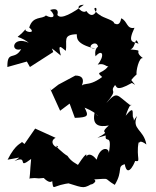

<svg xmlns="http://www.w3.org/2000/svg" viewBox="-20 -771 656 808"><path d="M425 -201C420 -164 454 -215 438 -127C439 -152 400 -155 387 -99C359 -134 341 -119 339 -100C345 -115 354 -147 308 -77C302 -82 280 -90 264 -115C248 -123 198 -169 224 -155C220 -141 181 -174 214 -191L128 -230L83 -165L72 -174C72 -167 47 -169 12 -99C60 -106 76 -117 41 -93C104 -121 48 -54 111 -102C106 -54 106 -9 102 -20C147 -25 124 -17 164 -22C204 18 206 -29 199 -14C206 40 196 6 284 -1H263C341 23 328 23 380 -4C335 18 399 -3 376 -16C450 -20 412 -23 463 7C500 -54 470 -70 505 -80C517 -13 553 -97 551 -103C500 -81 521 -87 546 -94C577 -88 552 -102 563 -174C574 -131 546 -201 596 -163C585 -227 532 -226 557 -283C534 -256 549 -255 541 -276C533 -282 552 -338 509 -284C524 -331 536 -337 531 -326C469 -372 475 -390 427 -337C483 -402 437 -378 464 -413C472 -409 465 -382 535 -422C559 -407 544 -417 531 -436C528 -414 517 -424 555 -458C551 -467 565 -534 582 -526C536 -560 594 -557 529 -563C554 -572 546 -626 563 -587C540 -597 515 -588 546 -654C512 -647 517 -683 490 -694C481 -638 441 -698 455 -669C478 -682 410 -696 399 -709C423 -695 373 -718 378 -737C399 -747 376 -677 343 -725C331 -709 283 -750 333 -751C289 -718 235 -686 222 -708C213 -690 244 -746 191 -729C219 -701 202 -690 173 -706C158 -689 118 -706 103 -655C139 -626 75 -636 89 -650C41 -592 42 -636 101 -591C32 -622 21 -550 69 -564C41 -515 10 -561 11 -489L93 -512L106 -489L204 -552C201 -567 182 -581 236 -537C221 -594 239 -570 257 -557C264 -599 241 -625 303 -627C305 -615 294 -586 382 -566C324 -567 407 -624 391 -551C420 -588 372 -583 382 -534C412 -568 422 -536 391 -499C431 -510 429 -471 446 -509C417 -452 376 -476 410 -447C343 -397 329 -437 314 -391C314 -391 357 -453 297 -453L226 -415L195 -391L189 -402L233 -305L273 -335L295 -275C354 -277 353 -284 336 -318C402 -292 397 -266 379 -300C365 -243 397 -235 438 -243C388 -199 458 -228 390 -191Z"/></svg>

Font: Asimov Aggro
Style: Medium
Weight: 500
Designer: Google
Version: Version 2.000980; 2014